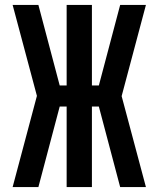

<svg xmlns="http://www.w3.org/2000/svg" viewBox="-20 -755 640 775"><path d="M135 0H31L129 -368L31 -735H135L221 -410H249V-735H351V-410H379L465 -735H569L471 -367L569 0H465L379 -325H351V0H249V-325H221Z"/></svg>

Font: Iosevka Extended
Style: Bold
Weight: 700
Width: 7
Monospace: yes
Designer: Belleve Invis
Foundry: Belleve Invis
Version: Version 32.5.0; ttfautohint (v1.8.4)